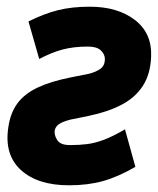

<svg xmlns="http://www.w3.org/2000/svg" viewBox="-20 -542 472 573"><path d="M186 11Q92 11 42 -35Q-8 -81 5 -163Q11 -205 32 -233.5Q53 -262 92 -280.5Q131 -299 191 -311L246 -322Q266 -327 279.5 -336.5Q293 -346 293 -366Q293 -380 281 -391.5Q269 -403 243 -403Q199 -403 166 -394Q133 -385 97 -366L65 -478Q111 -501 152.5 -511.5Q194 -522 248 -522Q331 -522 382.5 -482.5Q434 -443 431 -373Q429 -321 406.5 -286Q384 -251 343 -229.5Q302 -208 244 -196L190 -185Q167 -179 156 -171.5Q145 -164 143 -151Q142 -137 151.5 -123Q161 -109 189 -109Q217 -109 240.5 -112Q264 -115 290.5 -125Q317 -135 353 -156L384 -44Q332 -14 287 -1.5Q242 11 186 11Z"/></svg>

Font: Finlandica
Style: Italic
Weight: 400
Italic angle: -8°
Designer: Niklas Ekholm, Juho Hiilivirta, Jaakko Suomalainen
Foundry: Helsinki Type Studio
Version: Version 1.064